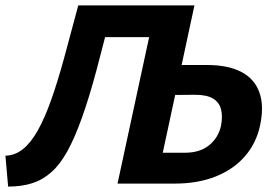

<svg xmlns="http://www.w3.org/2000/svg" viewBox="-30 -678 1020 709"><path d="M404 0 546 -658H688L571 -114H653Q708 -114 742 -141.5Q776 -169 786 -213Q793 -249 786 -275Q779 -301 756 -314.5Q733 -328 690 -328L583 -327L604 -438H734Q812 -438 861 -412.5Q910 -387 928 -336.5Q946 -286 930 -213Q916 -149 874.5 -101Q833 -53 767 -26.5Q701 0 614 0ZM0 11 -10 -103Q26 -104 55.5 -128Q85 -152 110.5 -198Q136 -244 159.5 -310.5Q183 -377 207 -464.5Q231 -552 259 -658H387Q354 -522 326.5 -419.5Q299 -317 272.5 -243Q246 -169 219 -120Q192 -71 160 -42.5Q128 -14 89 -1.5Q50 11 0 11ZM313 -541 332 -658H628L603 -541Z"/></svg>

Font: Ysabeau Office ExtraBold
Style: Italic
Weight: 800
Italic angle: -12°
Designer: Christian Thalmann (Catharsis Fonts)
Version: Version 2.001;gftools[0.9.30]; featfreeze: tnum,lnum,ss02